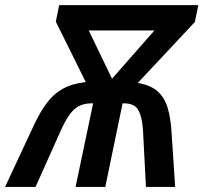

<svg xmlns="http://www.w3.org/2000/svg" viewBox="-60 -734 799 754"><path d="M-40 0 74.2 -244.6Q98.1 -295.4 124.3 -330.3Q150.4 -365.2 186.8 -385.5Q223.1 -405.8 276.9 -411.6L159.2 -648.9L172.4 -713.9H718.8L705.1 -647.5L481 -408.2Q530.8 -399.9 558.1 -376Q585.4 -352.1 597.7 -312.7Q609.9 -273.4 613.3 -219.7L627.9 0H513.2L501.5 -223.1Q498.5 -273.4 483.6 -300.8Q468.8 -328.1 427.7 -328.1H421.4L353.5 0H236.8L305.7 -328.1H299.8Q257.8 -328.1 231.9 -304.9Q206.1 -281.7 180.2 -224.6L79.6 0ZM379.9 -424.8 546.4 -614.3H288.6Z"/></svg>

Font: Open Sans SemiBold
Style: Italic
Weight: 600
Italic angle: -12°
Designer: Monotype Design Team
Foundry: Monotype Imaging Inc.
Version: Version 3.003; ttfautohint (v1.8.4)